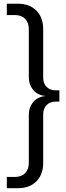

<svg xmlns="http://www.w3.org/2000/svg" viewBox="-20 -802 351 1018"><path d="M75.2 195.8H16.1V136.2H59.1Q93.8 136.2 113.3 116Q132.8 95.7 132.8 61V-191.9Q132.8 -233.4 157 -261.7Q181.2 -290 223.1 -293Q181.2 -295.9 157 -324.2Q132.8 -352.5 132.8 -394V-647Q132.8 -681.6 113.3 -701.9Q93.8 -722.2 59.1 -722.2H16.1V-782.2H75.2Q137.2 -782.2 173.1 -745.6Q209 -709 209 -647.9V-390.1Q209 -359.9 226.8 -341.6Q244.6 -323.2 273.9 -323.2H294.9V-263.2H273.9Q244.6 -263.2 226.8 -244.6Q209 -226.1 209 -195.8V62Q209 123 173.1 159.4Q137.2 195.8 75.2 195.8Z"/></svg>

Font: Creato Display
Style: Regular
Weight: 400
Version: Version 1.000